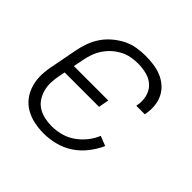

<svg xmlns="http://www.w3.org/2000/svg" viewBox="-144 -684 837 837"><g transform="rotate(45 275.0 -265.0)"><path d="M229 12Q198 12 169 6Q140 0 115 -14.5Q90 -29 73 -52Q56 -75 48 -103.5Q40 -132 41 -162.5Q42 -193 49 -225L72 -345Q77 -371 86.5 -397Q96 -423 112 -446.5Q128 -470 150.5 -489Q173 -508 198 -520.5Q223 -533 250 -537.5Q277 -542 303 -542Q329 -542 354.5 -538.5Q380 -535 402.5 -525.5Q425 -516 443 -500Q461 -484 471.5 -462.5Q482 -441 484.5 -415.5Q487 -390 482 -364L481 -359H429V-363Q435 -391 428.5 -418Q422 -445 403.5 -463Q385 -481 358.5 -488Q332 -495 304 -495Q283 -495 261.5 -491Q240 -487 220 -476.5Q200 -466 183 -450.5Q166 -435 153.5 -416Q141 -397 134 -376.5Q127 -356 123 -336L114 -289H326L317 -241H105L100 -216Q95 -192 94 -169Q93 -146 98.5 -125Q104 -104 115.5 -86Q127 -68 145 -56.5Q163 -45 185 -40Q207 -35 230 -35Q257 -35 285 -42Q313 -49 338 -66Q363 -83 382 -106.5Q401 -130 412 -157L457 -139Q442 -106 419 -76.5Q396 -47 365 -26.5Q334 -6 298.5 3Q263 12 229 12Z"/></g></svg>

Font: Lode Dark
Style: Italic
Weight: 400
Italic angle: -11°
Monospace: yes
Designer: Belleve Invis
Foundry: Belleve Invis
Version: Version 29.2.0; ttfautohint (v1.8.3)